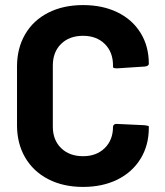

<svg xmlns="http://www.w3.org/2000/svg" viewBox="-20 -728 648 756"><path d="M47 -235V-466Q47 -538 79 -593Q111 -648 170 -678Q229 -708 307 -708Q384 -708 442.5 -679.5Q501 -651 533.5 -598.5Q566 -546 566 -477Q566 -468 550 -466L443 -459H439Q425 -459 425 -464V-470Q425 -523 392.5 -555Q360 -587 307 -587Q253 -587 220.5 -555Q188 -523 188 -470V-229Q188 -177 220.5 -145Q253 -113 307 -113Q360 -113 392.5 -145Q425 -177 425 -229Q425 -234 429.5 -237.5Q434 -241 442 -240L549 -235Q566 -233 566 -230V-225Q566 -156 533.5 -103Q501 -50 442.5 -21Q384 8 307 8Q229 8 170 -22.5Q111 -53 79 -108Q47 -163 47 -235Z"/></svg>

Font: Barlow
Style: Bold
Weight: 700
Designer: Jeremy Tribby
Foundry: Jeremy Tribby
Version: Version 1.101 August 23, 2024